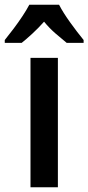

<svg xmlns="http://www.w3.org/2000/svg" viewBox="-60 -786 371 806"><path d="M183 0H68V-543H183ZM188 -766Q205 -733 234.5 -692Q264 -651 291 -618V-606H220Q199 -623 173 -645.5Q147 -668 125 -695Q101 -668 75.5 -644.5Q50 -621 31 -606H-40V-618Q-23 -639 -3 -665.5Q17 -692 34.5 -718.5Q52 -745 63 -766Z"/></svg>

Font: Noto Sans Gurmukhi Condensed SemiBold
Style: Regular
Weight: 600
Width: 3
Designer: Jelle Bosma - Monotype Design Team
Foundry: Monotype Imaging Inc.
Version: Version 2.004; ttfautohint (v1.8.4.7-5d5b)